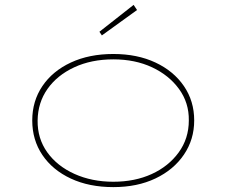

<svg xmlns="http://www.w3.org/2000/svg" viewBox="-20 -756 927 786"><path d="M444 10Q345 10 270 -25Q195 -60 153.5 -121.5Q112 -183 112 -263Q112 -342 153.5 -403.5Q195 -465 270 -500Q345 -535 444 -535Q542 -535 616.5 -500Q691 -465 733 -403.5Q775 -342 775 -263Q775 -185 733 -123Q691 -61 616.5 -25.5Q542 10 444 10ZM444 -12Q532 -12 601 -43.5Q670 -75 711.5 -132Q753 -189 753 -263Q754 -335 713 -391.5Q672 -448 602.5 -480.5Q533 -513 444 -513Q354 -513 284 -480.5Q214 -448 174.5 -392Q135 -336 134 -263Q133 -189 173.5 -132.5Q214 -76 285 -44Q356 -12 444 -12ZM397 -611 387 -626 527 -736 541 -715Z"/></svg>

Font: Lexend Tera Thin
Style: Regular
Weight: 250
Version: Version 1.007